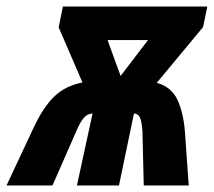

<svg xmlns="http://www.w3.org/2000/svg" viewBox="-76 -569 658 589"><path d="M27 -177Q57 -241 91 -273.5Q125 -306 177 -316L104 -485L117 -549H560L547 -486L405 -315Q450 -302 468 -263.5Q486 -225 491 -169L503 0H365L361 -166Q359 -198 353 -209Q347 -220 335 -221L289 0H160L208 -221Q193 -220 182.5 -209Q172 -198 160 -171L85 0H-56ZM294 -336 378 -446H254Z"/></svg>

Font: Noto Sans Condensed ExtraBold
Style: Italic
Weight: 800
Width: 3
Italic angle: -12°
Designer: Monotype Design Team
Foundry: Monotype Imaging Inc.
Version: Version 2.013; ttfautohint (v1.8.4.7-5d5b)